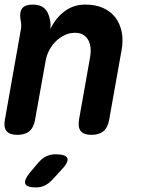

<svg xmlns="http://www.w3.org/2000/svg" viewBox="-20 -580 640 840"><path d="M123.4 -560Q156.2 -560 174.2 -543.7Q192.1 -527.5 198.1 -495.4Q200.7 -484.9 201.2 -473.6Q201.7 -462.3 199.7 -451.8Q224.8 -503.3 263.8 -531.6Q302.8 -560 352.9 -560Q398.5 -560 432 -544.7Q465.4 -529.5 485.4 -502.7Q505.4 -476 512.6 -439.2Q519.7 -402.5 511.7 -359.5L457.6 -56Q452.2 -22.5 432.9 -6.3Q413.6 10 380.1 10Q346.6 10 333.4 -6.3Q320.2 -22.5 325.6 -56L374.3 -330.7Q377.9 -350.4 376.3 -369.3Q374.7 -388.3 367 -403.1Q359.3 -418 345.1 -427.2Q331 -436.5 308.2 -436.5Q284 -436.5 262.4 -426.1Q240.7 -415.7 223.5 -398.5Q206.3 -381.3 195.1 -359.6Q183.9 -337.9 179.9 -315.3L133.4 -56Q128 -22.5 108.7 -6.3Q89.4 10 55.9 10Q22.4 10 8.8 -6.3Q-4.7 -22.5 1.4 -56L71.2 -450.8Q73.5 -462.3 72.8 -473.1Q72.2 -483.9 69.6 -495.4Q64.6 -528.2 77.6 -544.1Q90.6 -560 123.4 -560ZM146.5 133.1Q162.3 113.9 181.3 104.5Q200.4 95 223 95Q269.2 95 274.9 112.9Q280.6 130.7 245.5 166.7L207 208.4Q191.8 224.2 174.7 232.1Q157.5 240 137.3 240Q96.9 240 90.6 223.7Q84.4 207.4 112 173.7Z"/></svg>

Font: Maple Mono
Style: Italic
Weight: 400
Italic angle: -10°
Monospace: yes
Designer: subframe7536
Version: Version 7.300